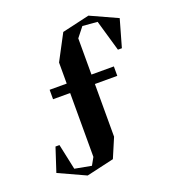

<svg xmlns="http://www.w3.org/2000/svg" viewBox="-140 -879 908 1000"><g transform="rotate(-20 313.5 -379.5)"><path d="M235.8 -69.8V-423.8H141.1V-476.1H235.8V-592.8L311 -734.9L462.9 -770L611.8 -702.1L568.8 -550.8H546.9L497.1 -723.1L415 -730L373 -676.8V-476.1H497.1V-423.8H373V-131.8L327.1 -23.9L174.8 11.2L25.9 -57.1L68.8 -188H90.8L121.1 -45.9L212.9 -28.8Z"/></g></svg>

Font: Ortica Angular Bold
Style: Regular
Weight: 700
Designer: Benedetta Bovani
Foundry: Collletttivo
Version: Version 2.000;Glyphs 3.1.2 (3151)